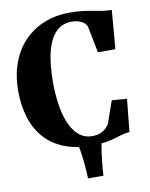

<svg xmlns="http://www.w3.org/2000/svg" viewBox="-100 -825 852 1087"><g transform="rotate(-10 326.0 -281.0)"><path d="M316.5 190.5Q315.5 169.5 314 144Q312.5 118.5 309.8 92.2Q307 66 303.5 41.5Q300 17 295 -2H427.5Q422.5 23.5 418 56.5Q413.5 89.5 410 124.2Q406.5 159 405 190.5ZM369 11Q278 11 211 -16Q144 -43 100.2 -92.5Q56.5 -142 34.8 -211.2Q13 -280.5 13 -364.5Q13 -455.5 39.8 -527Q66.5 -598.5 115.2 -648.8Q164 -699 230.5 -725.5Q297 -752 377.5 -752Q419 -752 450 -748.2Q481 -744.5 506.8 -739.2Q532.5 -734 558.5 -730Q584.5 -726 614.5 -725.5L596 -503H495.5L465 -657Q461 -667.5 450.2 -677.2Q439.5 -687 421.2 -693.2Q403 -699.5 376 -699.5Q326.5 -699.5 290.2 -665.2Q254 -631 234.8 -560.2Q215.5 -489.5 215.5 -379Q215.5 -309.5 225 -248Q234.5 -186.5 254.8 -140.2Q275 -94 306.8 -67.5Q338.5 -41 383 -41Q409.5 -41 428.8 -49Q448 -57 460.5 -69Q473 -81 480 -91.5L525.5 -222L612 -215L593 -27Q570 -26 550 -20Q530 -14 506.5 -7Q483 0 450 5.5Q417 11 369 11Z"/></g></svg>

Font: Merriweather 72pt Black
Style: Regular
Weight: 900
Version: Version 2.100